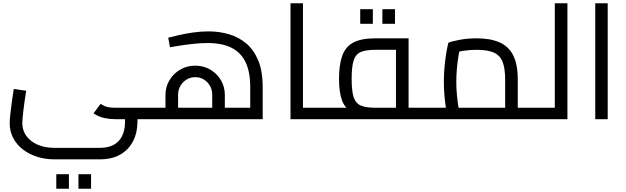

<svg xmlns="http://www.w3.org/2000/svg" viewBox="-20 -737 3873 1187"><path d="M315 248Q257 248 207 231.5Q157 215 119.5 185.5Q82 156 61 115Q40 74 40 25Q40 5 43.5 -28Q47 -61 52.5 -102.5Q58 -144 65 -187L142 -176Q131 -109 124.5 -54Q118 1 118 24Q118 69 143 103.5Q168 138 212.5 157.5Q257 177 315 177H598Q674 177 713.5 135Q753 93 753 12V-21H830V13Q830 82 803 135Q776 188 724.5 218Q673 248 598 248ZM695 0Q661 0 626.5 -7Q592 -14 558 -36L602 -95Q616 -86 629 -80.5Q642 -75 658 -73Q674 -71 695 -71H884V0ZM884 0V-71Q890 -71 894 -68.5Q898 -66 900 -61.5Q902 -57 903 -50.5Q904 -44 904 -36Q904 -28 903 -21Q902 -14 900 -9.5Q898 -5 894 -2.5Q890 0 884 0ZM328 430V340H406V430ZM465 430V340H543V430Z M884 0V-71H1576L1527 -29V-199Q1527 -293 1498 -353Q1469 -413 1410.5 -442Q1352 -471 1264 -471Q1227 -471 1186 -467Q1145 -463 1105 -457Q1065 -451 1031 -445L1020 -504Q1043 -510 1083.5 -519.5Q1124 -529 1173 -536Q1222 -543 1270 -543Q1333 -543 1393 -526Q1453 -509 1500.5 -470Q1548 -431 1576 -364.5Q1604 -298 1604 -199V0ZM1003 -71V-151Q1003 -199 1027 -240Q1051 -281 1093 -306Q1135 -331 1187 -331Q1240 -331 1281.5 -306Q1323 -281 1346.5 -240Q1370 -199 1370 -151V-71H1292V-151Q1292 -182 1278 -206.5Q1264 -231 1240.5 -245.5Q1217 -260 1187 -260Q1158 -260 1134 -245.5Q1110 -231 1095.5 -206.5Q1081 -182 1081 -151V-71ZM884 0Q878 0 874 -2.5Q870 -5 868 -9.5Q866 -14 865 -21Q864 -28 864 -36Q864 -47 865.5 -54.5Q867 -62 871.5 -66.5Q876 -71 884 -71Z M1853 0V-71H1975V0ZM1776 0V-717H1853V0ZM1975 0V-71Q1981 -71 1985 -68.5Q1989 -66 1991 -61.5Q1993 -57 1994 -50.5Q1995 -44 1995 -36Q1995 -28 1994 -21Q1993 -14 1991 -9.5Q1989 -5 1985 -2.5Q1981 0 1975 0Z M2506 0V-71H2614V0ZM1975 0V-71H2480L2428 -26V-463L2469 -429H2299Q2241 -429 2209.5 -415Q2178 -401 2166 -362.5Q2154 -324 2154 -250Q2154 -176 2166 -137.5Q2178 -99 2209.5 -85Q2241 -71 2299 -71V-20Q2212 -20 2163.5 -41.5Q2115 -63 2095.5 -113.5Q2076 -164 2076 -250Q2076 -336 2095.5 -391.5Q2115 -447 2163.5 -473.5Q2212 -500 2299 -500H2506V0ZM1975 0Q1969 0 1965 -2.5Q1961 -5 1959 -9.5Q1957 -14 1956 -21Q1955 -28 1955 -36Q1955 -47 1956.5 -54.5Q1958 -62 1962.5 -66.5Q1967 -71 1975 -71ZM2614 0V-71Q2620 -71 2624 -68.5Q2628 -66 2630 -61.5Q2632 -57 2633 -50.5Q2634 -44 2634 -36Q2634 -28 2633 -21Q2632 -14 2630 -9.5Q2628 -5 2624 -2.5Q2620 0 2614 0ZM2207 -590V-680H2285V-590ZM2344 -590V-680H2422V-590Z M3181 0V-71H3289V0ZM2614 0V-71H3161L3103 -30V-245Q3103 -315 3087 -355Q3071 -395 3032.5 -412Q2994 -429 2928 -429Q2886 -429 2844.5 -423Q2803 -417 2780 -407L2827 -455Q2821 -431 2815 -394.5Q2809 -358 2805 -316Q2801 -274 2801 -232Q2801 -189 2805 -148Q2809 -107 2814 -77Q2819 -47 2822 -35L2748 -14Q2744 -27 2738.5 -59Q2733 -91 2728.5 -136Q2724 -181 2724 -232Q2724 -281 2728.5 -327.5Q2733 -374 2739.5 -412Q2746 -450 2752 -473Q2774 -482 2822 -491Q2870 -500 2928 -500Q3012 -500 3068.5 -475Q3125 -450 3153 -394.5Q3181 -339 3181 -245V0ZM2614 0Q2608 0 2604 -2.5Q2600 -5 2598 -9.5Q2596 -14 2595 -21Q2594 -28 2594 -36Q2594 -47 2595.5 -54.5Q2597 -62 2601.5 -66.5Q2606 -71 2614 -71ZM3289 0V-71Q3295 -71 3299 -68.5Q3303 -66 3305 -61.5Q3307 -57 3308 -50.5Q3309 -44 3309 -36Q3309 -28 3308 -21Q3307 -14 3305 -9.5Q3303 -5 3299 -2.5Q3295 0 3289 0Z M3410 0V-717H3488V0ZM3289 0V-71H3410V0ZM3289 0Q3283 0 3279 -2.5Q3275 -5 3273 -9.5Q3271 -14 3270 -21Q3269 -28 3269 -36Q3269 -47 3270.5 -54.5Q3272 -62 3276.5 -66.5Q3281 -71 3289 -71Z M3660 0V-717H3737V0Z"/></svg>

Font: Cairo Play
Style: Regular
Weight: 400
Designer: Mohamed Gaber, Accademia di Belle Arti di Urbino
Foundry: Kief Type Foundry, Accademia di Belle Arti di Urbino
Version: Version 3.119